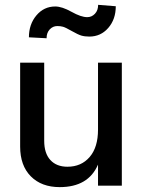

<svg xmlns="http://www.w3.org/2000/svg" viewBox="-20 -765 591 791"><path d="M383.8 -506.8V-231Q383.8 -158.2 349.4 -118.2Q314.9 -78.1 257.8 -78.1Q212.9 -78.1 187.5 -105.7Q162.1 -133.3 162.1 -185.1V-506.8H63V-161.1Q63 -83 106.9 -38.6Q150.9 5.9 226.1 5.9Q343.8 5.9 383.8 -86.9V0H481.9V-506.8ZM457 -739.3 384.3 -745.1Q384.3 -722.2 371.1 -708.3Q357.9 -694.3 339.4 -694.3Q314 -694.3 274.7 -716.3Q235.4 -738.3 207.5 -738.3Q161.1 -738.3 130.1 -701.7Q99.1 -665 99.1 -611.3L171.9 -607.4Q171.9 -629.9 184.8 -643.8Q197.8 -657.7 216.3 -657.7Q229 -657.7 239.5 -654.8Q250 -651.9 275.6 -637.2Q301.3 -622.6 315.2 -618.4Q329.1 -614.3 348.1 -614.3Q395 -614.3 426 -649.9Q457 -685.5 457 -739.3Z"/></svg>

Font: FAU Chimera Medium
Style: Regular
Weight: 500
Version: Version 1.002;hotconv 1.0.117;makeotfexe 2.5.65602